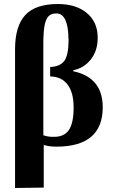

<svg xmlns="http://www.w3.org/2000/svg" viewBox="-20 -722 566 957"><path d="M198 213 55 215V-476Q55 -592 106 -647Q157 -702 269 -702Q359 -702 413 -657Q467 -612 467 -534Q467 -469 433 -426Q398 -382 345 -372V-367Q492 -336 492 -187Q492 8 263 9Q222 9 198 0ZM322 -527 321 -530Q321 -589 306 -622Q291 -655 261 -655Q234 -655 221 -640Q208 -626 202 -594Q196 -562 196 -504V-48Q220 -39 250 -40Q301 -40 324 -75Q347 -110 347 -186Q347 -261 317 -300Q287 -340 230 -341V-388Q280 -390 301 -419Q322 -449 322 -527Z"/></svg>

Font: Libra Serif Modern
Style: Bold
Weight: 700
Designer: Stefan Peev, Context Ltd
Foundry: Ascender Corporation
Version: Version 1.000